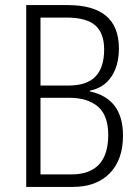

<svg xmlns="http://www.w3.org/2000/svg" viewBox="-20 -734 547 754"><path d="M246 -714Q447 -714 447 -544Q447 -477 417.5 -433Q388 -389 333 -378V-375Q463 -347 463 -202Q463 -106 410.5 -53Q358 0 266 0H83V-714ZM248 -398Q321 -398 355 -433.5Q389 -469 389 -540Q389 -603 354.5 -634Q320 -665 241 -665H139V-398ZM139 -350V-49H259Q405 -49 405 -204Q405 -281 364.5 -315.5Q324 -350 251 -350Z"/></svg>

Font: Noto Sans Lao Condensed Light
Style: Regular
Weight: 300
Width: 3
Designer: Monotype Design Team
Foundry: Monotype Imaging Inc.
Version: Version 2.003; ttfautohint (v1.8.4.7-5d5b)